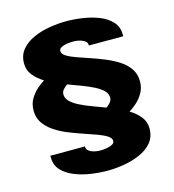

<svg xmlns="http://www.w3.org/2000/svg" viewBox="-126 -805 990 1094"><g transform="rotate(-15 368.5 -258.0)"><path d="M373 184Q327 184 276 176.5Q225 169 180.5 151Q136 133 108 103Q80 73 80 27Q80 25 80 22Q80 19 80 17H284V21Q284 31 291.5 39Q299 47 310.5 52Q322 57 336 59.5Q350 62 363 62Q382 62 402 58.5Q422 55 435 47.5Q448 40 448 28Q448 11 427 -2.5Q406 -16 370.5 -29Q335 -42 293 -56Q251 -70 209 -87Q167 -104 132 -127.5Q97 -151 75.5 -182Q54 -213 54 -255Q54 -296 72.5 -326Q91 -356 115 -376.5Q139 -397 156 -407Q119 -430 95 -459.5Q71 -489 71 -529Q71 -578 99 -611Q127 -644 171 -663.5Q215 -683 266.5 -691.5Q318 -700 365 -700Q411 -700 461.5 -692.5Q512 -685 556.5 -667.5Q601 -650 629 -619.5Q657 -589 657 -543Q657 -541 657 -538Q657 -535 657 -533H454V-538Q454 -548 446.5 -555.5Q439 -563 427 -568Q415 -573 401 -575.5Q387 -578 375 -578Q355 -578 335.5 -575Q316 -572 302.5 -564.5Q289 -557 289 -545Q289 -527 310.5 -513.5Q332 -500 367 -487.5Q402 -475 444 -461Q486 -447 528 -429.5Q570 -412 605.5 -389Q641 -366 662 -334.5Q683 -303 683 -261Q683 -221 664.5 -190.5Q646 -160 622.5 -140Q599 -120 581 -109Q618 -87 642 -57Q666 -27 666 13Q666 62 638.5 95Q611 128 566.5 147.5Q522 167 471 175.5Q420 184 373 184ZM460 -165Q473 -174 484 -186.5Q495 -199 495 -215Q495 -238 476.5 -256.5Q458 -275 426.5 -291Q395 -307 356.5 -321.5Q318 -336 277 -351Q265 -342 253.5 -330Q242 -318 242 -301Q242 -278 260.5 -259.5Q279 -241 310.5 -225Q342 -209 381 -194.5Q420 -180 460 -165Z"/></g></svg>

Font: Archivo SemiBold SemiExpanded Black
Style: Regular
Weight: 900
Width: 6
Version: Version 2.001